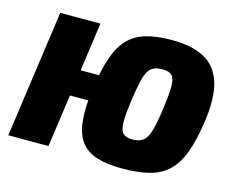

<svg xmlns="http://www.w3.org/2000/svg" viewBox="-100 -848 1217 1006"><g transform="rotate(15 508.5 -345.0)"><path d="M715 -704Q823 -704 891 -668.5Q959 -633 985 -552.5Q1011 -472 992 -337Q977 -232 951.5 -163.5Q926 -95 885.5 -56.5Q845 -18 784 -2Q723 14 638 14Q556 14 500 -3Q444 -20 412.5 -61.5Q381 -103 373.5 -174Q366 -245 381 -353Q396 -458 420 -526.5Q444 -595 483 -633.5Q522 -672 579 -688Q636 -704 715 -704ZM331 -690 234 0H16L113 -690ZM469 -427 450 -285H266L286 -427ZM708 -543Q669 -543 648 -527Q627 -511 615 -467Q603 -423 591 -337Q580 -259 581.5 -218Q583 -177 599 -162Q615 -147 648 -147Q686 -147 707 -163Q728 -179 741 -223.5Q754 -268 765 -353Q776 -432 775 -472.5Q774 -513 758.5 -528Q743 -543 708 -543Z"/></g></svg>

Font: Exo 2 Black
Style: Italic
Weight: 900
Italic angle: -8°
Designer: Natanael Gama
Foundry: Natanael Gama
Version: Version 2.010